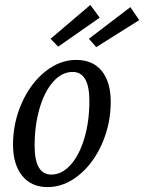

<svg xmlns="http://www.w3.org/2000/svg" viewBox="-20 -752 587 782"><path d="M33 -163Q33 -252 68.5 -332Q104 -412 163.5 -460Q223 -508 290 -508Q358 -508 394.5 -463Q431 -418 431 -337Q431 -247 395.5 -166.5Q360 -86 300.5 -38Q241 10 174 10Q107 10 70 -36.5Q33 -83 33 -163ZM344 -341Q344 -459 276 -459Q232 -459 196.5 -419Q161 -379 141 -310Q121 -241 121 -158Q121 -41 189 -41Q232 -41 267.5 -80.5Q303 -120 323.5 -188.5Q344 -257 344 -341ZM186 -594 348 -732 386 -680 217 -562ZM342 -594 511 -723 547 -670 372 -560Z"/></svg>

Font: Andada Pro
Style: Italic
Weight: 400
Italic angle: -7°
Designer: Carolina Giovagnoli
Foundry: Huerta Tipografica
Version: Version 3.005; ttfautohint (v1.8.4)